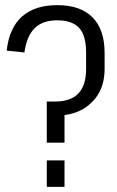

<svg xmlns="http://www.w3.org/2000/svg" viewBox="-20 -727 456 747"><path d="M387 -459Q387 -426 378.5 -397.5Q370 -369 353 -347Q336 -325 313 -309Q290 -293 260 -285Q230 -277 194 -277L231 -305V-172H162V-332H194Q255 -332 285 -363.5Q315 -395 315 -458V-522Q315 -566 303.5 -593.5Q292 -621 267 -634.5Q242 -648 203 -648Q146 -648 115 -617.5Q84 -587 75 -523L6 -530Q16 -619 66 -663Q116 -707 203 -707Q293 -707 340 -659.5Q387 -612 387 -521ZM231 -103V0H162V-103Z"/></svg>

Font: Pathway Extreme Condensed Light
Style: Regular
Weight: 300
Width: 3
Version: Version 1.001;gftools[0.9.26]